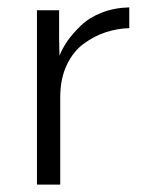

<svg xmlns="http://www.w3.org/2000/svg" viewBox="-20 -500 386 520"><path d="M80.1 0V-472.2H140.1V-396L141.1 -349.1Q148.9 -369.1 162.8 -389.2Q176.8 -409.2 199 -430.7Q221.2 -452.1 255.1 -465.6Q289.1 -479 330.1 -480V-423.8Q297.9 -422.9 266.8 -412.8Q235.8 -402.8 207 -381.8Q178.2 -360.8 160.6 -323.5Q143.1 -286.1 143.1 -235.8V0Z"/></svg>

Font: CMU Bright
Style: Roman
Weight: 500
Version: Version 0.7.0